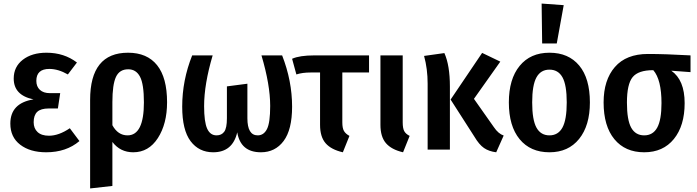

<svg xmlns="http://www.w3.org/2000/svg" viewBox="-20 -840 3911 1078"><path d="M241 -544Q340 -544 412 -489L361 -422Q307 -453 257 -453Q184 -453 184 -386Q184 -354 204 -335.5Q224 -317 260 -317H318L305 -231H254Q209 -231 189 -212Q169 -193 169 -154Q169 -119 191 -98.5Q213 -78 255 -78Q310 -78 372 -120L426 -48Q352 15 239 15Q149 15 93.5 -27.5Q38 -70 38 -146Q38 -261 168 -282Q57 -305 57 -399Q57 -465 108 -504.5Q159 -544 241 -544Z M699 -544Q806 -544 862 -474Q918 -404 918 -266Q918 -145 866.5 -65Q815 15 728 15Q655 15 611 -43V204L486 218V-279Q486 -544 699 -544ZM696 -80Q788 -80 788 -265Q788 -368 766 -409.5Q744 -451 700 -451Q651 -451 631 -408Q611 -365 611 -267V-137Q642 -80 696 -80Z M1564 -529Q1620 -386 1620 -241Q1620 -112 1572.5 -48.5Q1525 15 1445 15Q1331 15 1312 -97Q1286 15 1177 15Q1097 15 1050 -47.5Q1003 -110 1003 -241Q1003 -389 1059 -529H1174Q1126 -367 1126 -244Q1126 -156 1143 -118Q1160 -80 1196 -80Q1224 -80 1239 -100.5Q1254 -121 1254 -176V-355L1369 -370V-176Q1369 -80 1427 -80Q1461 -80 1479 -115.5Q1497 -151 1497 -245Q1497 -364 1448 -529Z M2052 -433H1902V-153Q1902 -121 1911 -105Q1920 -89 1942 -77L1905 15Q1839 0 1808 -36Q1777 -72 1777 -139V-433H1725Q1677 -433 1644 -422L1620 -510Q1662 -529 1745 -529H2052Z M2241 -529V-153Q2241 -120 2249.5 -104Q2258 -88 2280 -77L2243 15Q2178 0 2147 -36Q2116 -72 2116 -139V-529Z M2789 -494 2641 -285 2753 -126Q2778 -89 2808 -79L2766 15Q2725 10 2697.5 -9Q2670 -28 2644 -72L2510 -281L2687 -543ZM2475 -542Q2506 -473 2506 -354V0H2381V-370Q2381 -453 2361 -526Z M3021 -820 3145 -811 3106 -596H3024ZM3292 -265Q3292 -135 3231.5 -60Q3171 15 3065 15Q2958 15 2897.5 -58.5Q2837 -132 2837 -265Q2837 -396 2897.5 -470Q2958 -544 3065 -544Q3172 -544 3232 -472Q3292 -400 3292 -265ZM2968 -265Q2968 -167 2992 -123.5Q3016 -80 3065 -80Q3114 -80 3138 -124Q3162 -168 3162 -265Q3162 -363 3138 -406Q3114 -449 3065 -449Q3016 -449 2992 -405.5Q2968 -362 2968 -265Z M3857 -529V-435L3749 -443Q3824 -391 3824 -261Q3824 -134 3763.5 -59.5Q3703 15 3597 15Q3490 15 3429.5 -58.5Q3369 -132 3369 -265Q3369 -391 3432.5 -464Q3496 -537 3618 -537Q3715 -537 3857 -529ZM3694 -261Q3694 -393 3648 -446H3647Q3564 -446 3532 -407Q3500 -368 3500 -264Q3500 -166 3524 -123Q3548 -80 3597 -80Q3646 -80 3670 -123.5Q3694 -167 3694 -261Z"/></svg>

Font: Fira Sans Condensed Medium
Style: Regular
Weight: 500
Width: 3
Designer: Carrois Corporate & Edenspiekermann AG
Foundry: Carrois Corporate GbR & Edenspiekermann AG
Version: Version 4.203;PS 004.203;hotconv 1.0.88;makeotf.lib2.5.64775